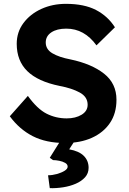

<svg xmlns="http://www.w3.org/2000/svg" viewBox="-20 -734 671 999"><path d="M318 10Q220 10 150.5 -25.5Q81 -61 31 -129L125 -235Q174 -167 222.5 -142.5Q271 -118 327 -118Q373 -118 404.5 -137Q436 -156 436 -189Q436 -230 395 -252.5Q354 -275 290 -287Q177 -310 122 -364Q67 -418 67 -506Q67 -567 102 -614Q137 -661 195 -687.5Q253 -714 323 -714Q418 -714 479.5 -682Q541 -650 578 -592L482 -498Q419 -585 325 -585Q276 -585 247 -565.5Q218 -546 218 -513Q218 -477 253 -456.5Q288 -436 346 -425Q456 -402 521 -351Q586 -300 586 -215Q586 -144 552 -94Q518 -44 458 -17Q398 10 318 10ZM239 245 230 178Q252 178 275.5 171.5Q299 165 315.5 155Q332 145 332 133Q332 121 319 113.5Q306 106 288 102.5Q270 99 256 99L239 87L309 -25H384L340 43Q391 52 416 77Q441 102 441 139Q441 168 422.5 188.5Q404 209 374 222Q344 235 308.5 240.5Q273 246 239 245Z"/></svg>

Font: Readex Pro SemiBold
Style: Regular
Weight: 600
Designer: Bonnie Shaver-Troup, Thomas Jockin
Foundry: Lexend
Version: Version 1.204; ttfautohint (v1.8.4.7-5d5b)